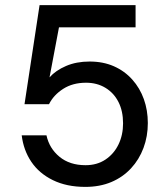

<svg xmlns="http://www.w3.org/2000/svg" viewBox="-20 -720 654 752"><path d="M314 12Q241 12 187 -14.5Q133 -41 102.5 -86.5Q72 -132 65 -190H162Q173 -139 213 -106Q253 -73 315 -73Q360 -73 393 -95Q426 -117 444 -154Q462 -191 462 -237Q462 -285 444 -320.5Q426 -356 393 -376Q360 -396 317 -396Q265 -396 227.5 -372Q190 -348 172 -312H76L135 -700H511V-613H211L174 -417Q198 -444 238.5 -461.5Q279 -479 331 -479Q384 -479 426 -460.5Q468 -442 498 -408.5Q528 -375 543.5 -331.5Q559 -288 559 -238Q559 -186 542 -140.5Q525 -95 493 -60.5Q461 -26 416 -7Q371 12 314 12Z"/></svg>

Font: DM Sans 17pt Medium
Style: Regular
Weight: 500
Version: Version 4.004;gftools[0.9.30]